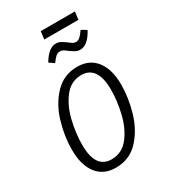

<svg xmlns="http://www.w3.org/2000/svg" viewBox="-194 -876 861 979"><g transform="rotate(-30 236.0 -386.5)"><path d="M44 -180Q44 -260 68.5 -341.5Q93 -423 146 -478.5Q199 -534 278 -534Q350 -534 389 -483.5Q428 -433 428 -344Q428 -264 403.5 -182Q379 -100 326.5 -44.5Q274 11 194 11Q122 11 83 -39.5Q44 -90 44 -180ZM370 -348Q370 -417 346 -452Q322 -487 276 -487Q214 -487 175 -436.5Q136 -386 119 -314Q102 -242 102 -175Q102 -37 196 -37Q258 -37 297 -87.5Q336 -138 353 -209.5Q370 -281 370 -348ZM281 -626Q269 -636 260.5 -641Q252 -646 242 -646Q228 -646 217.5 -637Q207 -628 191 -606L162 -626Q200 -691 243 -691Q258 -691 270 -684.5Q282 -678 299 -666Q311 -656 319.5 -651Q328 -646 338 -646Q350 -646 361.5 -656Q373 -666 388 -688L419 -670Q382 -601 337 -601Q322 -601 310 -607.5Q298 -614 281 -626ZM404 -738H203L209 -784H410Z"/></g></svg>

Font: Fira Sans Extra Condensed Light
Style: Italic
Weight: 300
Width: 3
Italic angle: -8°
Designer: Carrois Corporate & Edenspiekermann AG
Foundry: Carrois Corporate GbR & Edenspiekermann AG
Version: Version 4.203